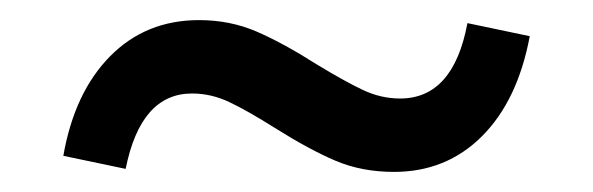

<svg xmlns="http://www.w3.org/2000/svg" viewBox="-20 -326 590 191"><path d="M253 -199Q226 -216 208 -224.5Q190 -233 171 -233Q120 -233 105 -158L43 -171Q54 -234 89.5 -270Q125 -306 178 -306Q209 -306 235.5 -294.5Q262 -283 295 -262Q323 -245 341 -236.5Q359 -228 378 -228Q431 -228 445 -303L507 -290Q495 -226 459.5 -190.5Q424 -155 372 -155Q340 -155 314 -166Q288 -177 253 -199Z"/></svg>

Font: Ysabeau Semibold
Style: Italic
Weight: 600
Italic angle: -12°
Designer: Christian Thalmann (Catharsis Fonts)
Version: Version 0.003